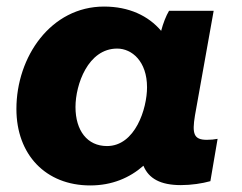

<svg xmlns="http://www.w3.org/2000/svg" viewBox="-20 -553 737 585"><path d="M531 11C563 11 596 6 621 -1L643 -130C633 -128 622 -127 610 -127C570 -127 565 -146 574 -201L631 -520H495C486 -505 477 -482 471 -459C432 -505 373 -533 297 -533C135 -533 30 -380 30 -221C30 -82 119 12 255 12C321 12 375 -11 417 -48C433 -9 469 11 531 11ZM337 -405C382 -405 428 -366 428 -287C428 -222 392 -108 306 -108C246 -108 210 -155 210 -227C210 -295 248 -405 337 -405Z"/></svg>

Font: Fixel Display 20240404 ExBold
Style: Italic
Weight: 800
Italic angle: -10°
Designer: AlfaBravo + MacPaw
Foundry: Kyrylo Tkachov, Marchela Mozhyna, Serhii Makarenko, Maria Weinstein, Zakhar Kryvoshyya
Version: Version 1.211;Glyphs 3.2 (3225)